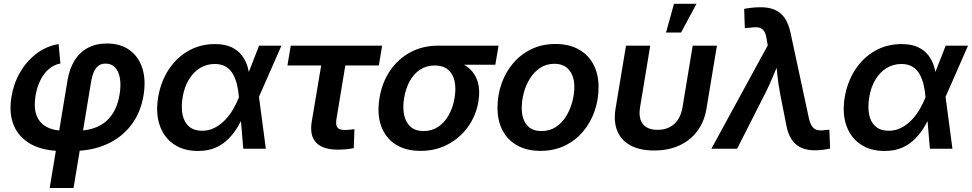

<svg xmlns="http://www.w3.org/2000/svg" viewBox="-20 -773 5052 998"><path d="M238.3 204.1 331.1 -356.4Q340.8 -414.6 366.7 -457.3Q392.6 -500 435.1 -523.4Q477.5 -546.9 536.6 -546.9Q606.4 -546.9 653.6 -512.7Q700.7 -478.5 720 -418Q739.3 -357.4 726.1 -277.8Q711.4 -187.5 661.6 -122.6Q611.8 -57.6 533.9 -22.9Q456.1 11.7 356.4 11.7H302.2Q205.1 11.7 141.4 -23.4Q77.6 -58.6 51.5 -121.8Q25.4 -185.1 39.6 -270Q50.8 -339.4 84.7 -397.5Q118.7 -455.6 169.7 -494.4Q220.7 -533.2 284.7 -543.9L293.9 -442.9Q261.2 -437 234.6 -414.6Q208 -392.1 190.2 -356.7Q172.4 -321.3 164.6 -275.9Q154.8 -216.3 169.2 -175.5Q183.6 -134.8 221.7 -113.8Q259.8 -92.8 320.3 -92.8H374Q438 -92.8 485.4 -113.8Q532.7 -134.8 562 -176.8Q591.3 -218.8 601.6 -281.7Q609.4 -328.6 603.5 -364.7Q597.7 -400.9 578.9 -421.6Q560.1 -442.4 528.3 -442.4Q505.9 -442.4 491 -430.7Q476.1 -418.9 467.3 -398.4Q458.5 -377.9 454.1 -351.6L362.3 204.1Z M1008.8 11.7Q934.1 11.7 882.8 -23.7Q831.5 -59.1 810.1 -121.8Q788.6 -184.6 801.8 -266.6Q815.9 -349.1 856.9 -411.6Q897.9 -474.1 959.7 -509Q1021.5 -543.9 1097.2 -543.9Q1148.9 -543.9 1183.3 -527.6Q1217.8 -511.2 1238 -483.9Q1258.3 -456.5 1267.6 -423.6Q1276.9 -390.6 1279.8 -357.4H1316.9L1325.7 -272.9L1361.8 0H1244.6L1221.7 -269.5Q1219.2 -302.2 1211.9 -333Q1204.6 -363.8 1190.9 -387.9Q1177.2 -412.1 1154.1 -426.3Q1130.9 -440.4 1096.2 -440.4Q1054.2 -440.4 1019.5 -419.2Q984.9 -397.9 961.4 -359.1Q938 -320.3 929.2 -266.6Q920.9 -213.4 929.4 -174.6Q938 -135.7 963.6 -114.5Q989.3 -93.3 1030.3 -93.3Q1065.4 -93.3 1094.7 -108.2Q1124 -123 1148.2 -147.7Q1172.4 -172.4 1190.7 -203.4Q1209 -234.4 1221.7 -266.6L1326.7 -535.6H1442.9L1324.7 -266.6L1287.6 -182.1H1251.5Q1236.3 -148.9 1216.3 -114.7Q1196.3 -80.6 1168 -51.8Q1139.6 -22.9 1100.8 -5.6Q1062 11.7 1008.8 11.7Z M1736.8 4.9Q1658.2 4.9 1623.5 -31.5Q1588.9 -67.9 1600.1 -138.7L1649.4 -432.6H1474.1L1491.2 -535.6H1966.3L1949.2 -432.6H1774.9L1728.5 -151.9Q1724.1 -123.5 1733.9 -110.4Q1743.7 -97.2 1773.4 -97.2Q1783.2 -97.2 1797.4 -98.6Q1811.5 -100.1 1822.3 -101.6L1818.8 -2.9Q1798.8 1 1777.8 2.9Q1756.8 4.9 1736.8 4.9Z M2166 11.2Q2087.4 11.2 2034.9 -23.2Q1982.4 -57.6 1960.7 -119.4Q1939 -181.2 1952.6 -263.7Q1966.3 -345.7 2008.3 -406.7Q2050.3 -467.8 2114 -501.7Q2177.7 -535.6 2255.9 -535.6H2571.3L2554.7 -436.5H2327.1L2239.7 -432.6Q2197.3 -432.6 2164.3 -411.4Q2131.3 -390.1 2110.1 -352.1Q2088.9 -314 2080.6 -263.7Q2072.3 -214.4 2080.6 -175.3Q2088.9 -136.2 2114.3 -114Q2139.6 -91.8 2182.1 -91.8Q2225.1 -91.8 2258.1 -114Q2291 -136.2 2312.7 -175Q2334.5 -213.9 2342.8 -263.7Q2351.1 -314.5 2342.5 -352.3Q2334 -390.1 2308.3 -411.4Q2282.7 -432.6 2240.2 -432.6L2245.6 -469.7Q2301.3 -469.7 2346.2 -456.3Q2391.1 -442.9 2421.4 -415.3Q2451.7 -387.7 2463.9 -345.5Q2476.1 -303.2 2466.8 -245.6Q2454.6 -172.4 2413.1 -114.3Q2371.6 -56.2 2308.1 -22.5Q2244.6 11.2 2166 11.2Z M2789.6 11.2Q2719.2 11.2 2669.2 -16.6Q2619.1 -44.4 2592.5 -94.7Q2565.9 -145 2565.9 -212.4Q2565.9 -277.8 2586.7 -337.4Q2607.4 -397 2646.7 -443.6Q2686 -490.2 2741.9 -517.3Q2797.9 -544.4 2867.2 -544.4Q2937.5 -544.4 2987.5 -516.6Q3037.6 -488.8 3064.5 -438.2Q3091.3 -387.7 3091.3 -319.8Q3091.3 -254.9 3070.6 -195.3Q3049.8 -135.7 3010.5 -89.1Q2971.2 -42.5 2915.3 -15.6Q2859.4 11.2 2789.6 11.2ZM2794.4 -91.8Q2837.4 -91.8 2869.4 -113Q2901.4 -134.3 2922.6 -168.7Q2943.8 -203.1 2954.6 -243.4Q2965.3 -283.7 2965.3 -321.8Q2965.3 -357.9 2953.6 -384.5Q2941.9 -411.1 2919.2 -426.3Q2896.5 -441.4 2862.3 -441.4Q2819.8 -441.4 2787.8 -420.2Q2755.9 -398.9 2734.4 -364.5Q2712.9 -330.1 2702.4 -289.8Q2691.9 -249.5 2691.9 -210.9Q2691.9 -157.2 2717.5 -124.5Q2743.2 -91.8 2794.4 -91.8Z M3379.9 9.3Q3307.1 9.3 3258.3 -16.6Q3209.5 -42.5 3189 -91.3Q3168.5 -140.1 3179.7 -209L3233.9 -535.6H3359.9L3307.1 -216.3Q3300.8 -177.7 3309.3 -151.4Q3317.9 -125 3340.3 -111.6Q3362.8 -98.1 3397.9 -98.1Q3433.1 -98.1 3460 -111.6Q3486.8 -125 3504.2 -151.4Q3521.5 -177.7 3527.8 -216.3L3580.6 -535.6H3706.5L3652.3 -209Q3641.1 -140.6 3604.7 -91.8Q3568.4 -43 3511 -16.8Q3453.6 9.3 3379.9 9.3ZM3441.9 -604 3483.4 -753.4H3600.6L3520 -604Z M3677.7 0 3970.7 -537.1 3964.8 -570.8Q3960.9 -598.1 3950.9 -612.3Q3940.9 -626.5 3923.6 -629.9Q3906.2 -633.3 3879.9 -628.9L3851.6 -627L3848.1 -726.6Q3864.3 -730.5 3887.5 -732.9Q3910.6 -735.4 3935.1 -735.4Q3977.1 -735.4 4008.1 -721.7Q4039.1 -708 4059.1 -679Q4079.1 -649.9 4088.9 -603.5L4184.6 -158.2Q4190.9 -130.4 4201.4 -115.7Q4211.9 -101.1 4228.3 -97.2Q4244.6 -93.3 4267.1 -96.7L4291 -99.1L4294.9 -1Q4280.8 2.4 4259.3 5.4Q4237.8 8.3 4214.8 8.3Q4173.8 8.3 4143.8 -5.6Q4113.8 -19.5 4094.5 -48.6Q4075.2 -77.6 4066.9 -124L4034.7 -287.6Q4025.4 -336.9 4020.3 -386Q4015.1 -435.1 4010.3 -485.8H4043.9Q4022 -435.1 4002.2 -386Q3982.4 -336.9 3957.5 -287.6L3811.5 0Z M4577.6 11.7Q4502.9 11.7 4451.7 -23.7Q4400.4 -59.1 4378.9 -121.8Q4357.4 -184.6 4370.6 -266.6Q4384.8 -349.1 4425.8 -411.6Q4466.8 -474.1 4528.6 -509Q4590.3 -543.9 4666 -543.9Q4717.8 -543.9 4752.2 -527.6Q4786.6 -511.2 4806.9 -483.9Q4827.1 -456.5 4836.4 -423.6Q4845.7 -390.6 4848.6 -357.4H4885.7L4894.5 -272.9L4930.7 0H4813.5L4790.5 -269.5Q4788.1 -302.2 4780.8 -333Q4773.4 -363.8 4759.8 -387.9Q4746.1 -412.1 4722.9 -426.3Q4699.7 -440.4 4665 -440.4Q4623 -440.4 4588.4 -419.2Q4553.7 -397.9 4530.3 -359.1Q4506.8 -320.3 4498 -266.6Q4489.7 -213.4 4498.3 -174.6Q4506.8 -135.7 4532.5 -114.5Q4558.1 -93.3 4599.1 -93.3Q4634.3 -93.3 4663.6 -108.2Q4692.9 -123 4717 -147.7Q4741.2 -172.4 4759.5 -203.4Q4777.8 -234.4 4790.5 -266.6L4895.5 -535.6H5011.7L4893.6 -266.6L4856.4 -182.1H4820.3Q4805.2 -148.9 4785.2 -114.7Q4765.1 -80.6 4736.8 -51.8Q4708.5 -22.9 4669.7 -5.6Q4630.9 11.7 4577.6 11.7Z"/></svg>

Font: Inter 20pt SemiBold
Style: Italic
Weight: 600
Italic angle: -9.3988°
Version: Version 4.001;git-66647c0bb